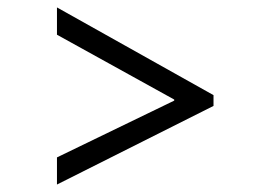

<svg xmlns="http://www.w3.org/2000/svg" viewBox="-20 -557 724 515"><path d="M552.7 -272.9 132.8 -62V-134.8L447.3 -287.1V-290L132.8 -463.9V-537.1L552.7 -301.8Z"/></svg>

Font: Segoe UI Historic
Style: Regular
Weight: 400
Foundry: Microsoft Corporation
Version: Version 1.03